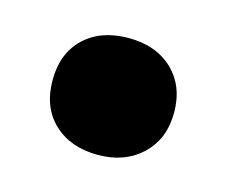

<svg xmlns="http://www.w3.org/2000/svg" viewBox="-44 -231 346 293"><g transform="rotate(15 129.0 -84.0)"><path d="M129 8.5Q86 8.5 59.5 -16.2Q33 -41 33 -84Q33 -126.5 59 -151.2Q85 -176 129 -176Q172.5 -176 198.8 -150.8Q225 -125.5 225 -84Q225 -42 198.2 -16.8Q171.5 8.5 129 8.5Z"/></g></svg>

Font: Encode Sans Semi Condensed
Style: Bold
Weight: 700
Width: 4
Designer: Multiple Designers
Foundry: Impallari Type
Version: Version 3.000; ttfautohint (v1.8.3) -l 8 -r 50 -G 200 -x 14 